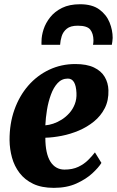

<svg xmlns="http://www.w3.org/2000/svg" viewBox="-20 -873 550 904"><path d="M457.5 -106Q444.5 -84.5 414.8 -57Q385 -29.5 339.8 -9Q294.5 11.5 233.5 11.5Q176 11.5 136.2 -7.5Q96.5 -26.5 72 -58.8Q47.5 -91 36.5 -131Q25.5 -171 25 -212.5Q24.5 -290.5 47.8 -356Q71 -421.5 113 -469.8Q155 -518 211.8 -544.8Q268.5 -571.5 334.5 -571.5Q388.5 -571.5 422.5 -555.2Q456.5 -539 473 -511Q489.5 -483 490.5 -448.5Q492 -400 473.2 -363.5Q454.5 -327 422.5 -301Q390.5 -275 351 -258.2Q311.5 -241.5 270.5 -233.5Q229.5 -225.5 193.5 -224.5Q193.5 -187 199.5 -159Q205.5 -131 217.2 -112.2Q229 -93.5 245.8 -84Q262.5 -74.5 283.5 -74.5Q321.5 -74.5 348.8 -87.5Q376 -100.5 395 -119.5Q414 -138.5 427 -155.5ZM299.5 -503Q271 -503 251.5 -482Q232 -461 219.8 -427.5Q207.5 -394 201.2 -355.8Q195 -317.5 193.5 -283Q210.5 -284 230.8 -290.8Q251 -297.5 270.8 -310Q290.5 -322.5 306.8 -340.8Q323 -359 332.2 -382.8Q341.5 -406.5 340 -435.5Q338.5 -469 328.5 -486Q318.5 -503 299.5 -503ZM175.5 -662Q175.5 -666.5 175.2 -670.5Q175 -674.5 175.5 -679Q175.5 -705 185.2 -735Q195 -765 216.5 -792Q238 -819 272.5 -836Q307 -853 357 -853Q414 -853 447.5 -828.5Q481 -804 495.8 -767.5Q510.5 -731 510.5 -694.5Q510 -686.5 509 -677.8Q508 -669 506.5 -662H418Q419 -667.5 419.5 -672.8Q420 -678 420 -684Q419.5 -715 405 -733.5Q390.5 -752 346 -752Q312 -752 294.5 -737.8Q277 -723.5 270.5 -702.5Q264 -681.5 263 -662Z"/></svg>

Font: Merriweather Light 18pt Black
Style: Italic
Weight: 900
Italic angle: -7.8°
Version: Version 2.101